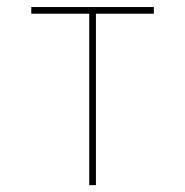

<svg xmlns="http://www.w3.org/2000/svg" viewBox="-20 -540 540 560"><path d="M240.2 0V-500H71.3V-519.5H428.7V-500H259.8V0Z"/></svg>

Font: Mgen+ 1m thin
Style: Regular
Weight: 100
Designer: [Source Han Sans]
Ryoko NISHIZUKA  (kana & ideographs); Paul D. Hunt (Latin, Greek & Cyrillic); Wenlong ZHANG  (bopomofo
Version: Version 1.059.20150602